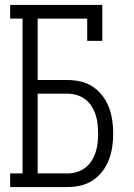

<svg xmlns="http://www.w3.org/2000/svg" viewBox="-20 -755 540 775"><path d="M21 0V-55H71V-680H21V-735H393V-590H332V-680H132V-432H252Q279 -432 305.5 -426Q332 -420 354.5 -405Q377 -390 393.5 -368.5Q410 -347 419.5 -322Q429 -297 433 -270Q437 -243 437 -216Q437 -189 433 -162Q429 -135 419.5 -110Q410 -85 393.5 -63.5Q377 -42 354.5 -27Q332 -12 305.5 -6Q279 0 252 0ZM252 -55Q271 -55 289.5 -60.5Q308 -66 323.5 -77.5Q339 -89 349.5 -105.5Q360 -122 366 -140.5Q372 -159 374 -178Q376 -197 376 -216Q376 -235 374 -254Q372 -273 366 -291.5Q360 -310 349.5 -326.5Q339 -343 323.5 -354.5Q308 -366 289.5 -371.5Q271 -377 252 -377H132V-55Z"/></svg>

Font: Iosevka Slab Light
Style: Regular
Weight: 300
Monospace: yes
Designer: Belleve Invis
Foundry: Belleve Invis
Version: Version 11.1.0; ttfautohint (v1.8.3)